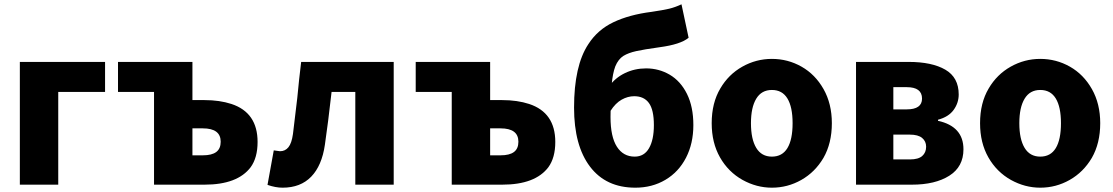

<svg xmlns="http://www.w3.org/2000/svg" viewBox="-20 -856 5160 890"><path d="M72 -569H467V-430H250V0H72Z M694 -430H527V-569H872V-392H928Q998 -392 1053 -374Q1174 -334 1174 -198Q1174 -125 1142 -81Q1081 0 928 0H694ZM1003 -199Q1003 -261 920 -261H872V-136H920Q962 -136 982.5 -151.5Q1003 -167 1003 -199Z M1220 1 1249 -159 1263 -157Q1273 -155 1278 -155Q1302 -155 1317 -173.5Q1332 -192 1338 -235Q1351 -340 1358 -402Q1366 -488 1376 -569H1805V0H1627V-430H1517Q1501 -287 1486 -185Q1472 -88 1422.5 -37Q1373 14 1290 14Q1257 14 1220 1Z M2074 -430H1907V-569H2252V-392H2308Q2378 -392 2433 -374Q2554 -334 2554 -198Q2554 -125 2522 -81Q2461 0 2308 0H2074ZM2383 -199Q2383 -261 2300 -261H2252V-136H2300Q2342 -136 2362.5 -151.5Q2383 -167 2383 -199Z M2641 -357Q2641 -551 2707 -651Q2750 -718 2823.5 -753Q2897 -788 3000 -801Q3054 -809 3081.5 -815.5Q3109 -822 3139 -836L3172 -681Q3135 -650 3037 -637Q2965 -627 2929 -619Q2893 -611 2870 -597Q2846 -582 2832 -548Q2820 -516 2815 -461Q2810 -406 2810 -314Q2810 -222 2839.5 -176Q2869 -130 2922 -130Q2966 -130 2988.5 -169Q3011 -208 3011 -276Q3011 -347 2988 -378.5Q2965 -410 2920 -410Q2890 -410 2861.5 -394Q2833 -378 2810 -342L2802 -454Q2831 -495 2876.5 -517Q2922 -539 2975 -539Q3034 -539 3084 -510Q3135 -480 3164.5 -420.5Q3194 -361 3194 -276Q3194 -191 3160 -125Q3126 -59 3064.5 -22.5Q3003 14 2925 14Q2789 14 2715 -83.5Q2641 -181 2641 -357Z M3422 -22Q3356 -59 3317.5 -126.5Q3279 -194 3279 -285Q3279 -379 3319 -446Q3357 -511 3421 -547Q3485 -583 3558 -583Q3632 -583 3695.5 -547Q3759 -511 3797.5 -443Q3836 -375 3836 -285Q3836 -192 3797 -124Q3758 -58 3694.5 -22Q3631 14 3558 14Q3487 14 3422 -22ZM3654 -285Q3654 -360 3630 -399.5Q3606 -439 3558 -439Q3510 -439 3485.5 -398.5Q3461 -358 3461 -285Q3461 -211 3485.5 -170.5Q3510 -130 3558 -130Q3606 -130 3630 -169.5Q3654 -209 3654 -285Z M3948 -569H4192Q4300 -569 4362 -533Q4424 -497 4424 -418Q4424 -379 4400.5 -346.5Q4377 -314 4328 -301V-296Q4446 -270 4446 -164Q4446 -83 4380.5 -41.5Q4315 0 4207 0H3948ZM4254 -399Q4254 -452 4183 -452H4121V-349H4183Q4254 -349 4254 -399ZM4273 -176Q4273 -201 4254.5 -216.5Q4236 -232 4197 -232H4121V-117H4198Q4237 -117 4255 -133Q4273 -149 4273 -176Z M4666 -22Q4600 -59 4561.5 -126.5Q4523 -194 4523 -285Q4523 -379 4563 -446Q4601 -511 4665 -547Q4729 -583 4802 -583Q4876 -583 4939.5 -547Q5003 -511 5041.5 -443Q5080 -375 5080 -285Q5080 -192 5041 -124Q5002 -58 4938.5 -22Q4875 14 4802 14Q4731 14 4666 -22ZM4898 -285Q4898 -360 4874 -399.5Q4850 -439 4802 -439Q4754 -439 4729.5 -398.5Q4705 -358 4705 -285Q4705 -211 4729.5 -170.5Q4754 -130 4802 -130Q4850 -130 4874 -169.5Q4898 -209 4898 -285Z"/></svg>

Font: Merged Yaku Han JP Black
Style: Regular
Weight: 900
Designer: Ryoko NISHIZUKA 西塚涼子 (kana, bopomofo & ideographs); Paul D. Hunt (Latin, Greek & Cyrillic); Sandoll Communications 산돌커뮤니
Foundry: Adobe
Version: Version 2.004